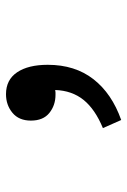

<svg xmlns="http://www.w3.org/2000/svg" viewBox="88 -298 424 640"><g transform="rotate(-90 300.0 22.0)"><path d="M220 214 193 153Q256 127 287 88.5Q318 50 320 -6Q316 -5 312 -5Q308 -5 304 -5Q269 -5 243.5 -25.5Q218 -46 218 -87Q218 -127 244 -148.5Q270 -170 306 -170Q354 -170 379 -133Q404 -96 404 -31Q404 60 356 121.5Q308 183 220 214Z"/></g></svg>

Font: SauceCodePro Nerd Font Mono
Style: Regular
Weight: 500
Monospace: yes
Designer: Paul D. Hunt, Teo Tuominen
Foundry: Adobe Systems Incorporated
Version: Version 2.030;PS 1.000;hotconv 16.6.51;makeotf.lib2.5.65220;